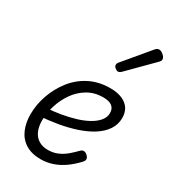

<svg xmlns="http://www.w3.org/2000/svg" viewBox="-206 -947 954 1071"><g transform="rotate(30 270.5 -411.5)"><path d="M230 19Q171 19 132 -5.5Q93 -30 74.5 -73Q56 -116 56 -170Q56 -233 77.5 -294.5Q99 -356 139 -407.5Q179 -459 237.5 -489Q296 -519 370 -519Q416 -519 447.5 -505Q479 -491 494.5 -466.5Q510 -442 510 -408Q510 -365 486.5 -330.5Q463 -296 422.5 -270.5Q382 -245 329 -227.5Q276 -210 217 -200Q158 -190 98 -186L111 -245Q157 -247 204 -255Q251 -263 292.5 -275.5Q334 -288 366.5 -306Q399 -324 418 -347Q437 -370 437 -397Q437 -426 418 -440.5Q399 -455 361 -455Q306 -455 262.5 -429.5Q219 -404 189.5 -362Q160 -320 144.5 -270.5Q129 -221 129 -174Q129 -133 142 -104.5Q155 -76 179.5 -61Q204 -46 239 -46Q273 -46 301.5 -58.5Q330 -71 354 -91.5Q378 -112 398 -133Q409 -143 420 -141Q431 -139 440 -130Q450 -121 451.5 -110.5Q453 -100 443 -89Q413 -56 379 -31.5Q345 -7 307.5 6Q270 19 230 19ZM358 -620Q351 -620 340.5 -628.5Q330 -637 330 -646Q330 -652 332 -657Q334 -662 339 -667L472 -826Q479 -835 485 -838.5Q491 -842 498 -842Q506 -842 516 -836Q526 -830 533.5 -821Q541 -812 541 -802Q541 -796 538 -791.5Q535 -787 530 -782L382 -633Q370 -620 358 -620Z"/></g></svg>

Font: Playwrite CU Light
Style: Regular
Weight: 300
Designer: Veronika Burian, José Scaglione
Foundry: TypeTogether
Version: Version 1.002